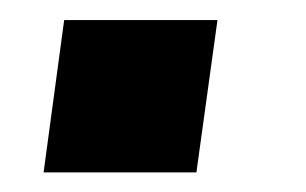

<svg xmlns="http://www.w3.org/2000/svg" viewBox="-20 -176 312 196"><path d="M24.5 0 45.5 -155.5H202L180.5 0Z"/></svg>

Font: Chivo Medium
Style: Italic
Weight: 500
Italic angle: -8.05°
Designer: Hector Gatti
Foundry: Omnibus-Type
Version: Version 2.002